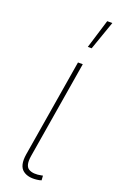

<svg xmlns="http://www.w3.org/2000/svg" viewBox="-149 -798 523 843"><g transform="rotate(20 112.5 -376.5)"><path d="M156.2 1Q106.9 10.3 80.3 -10Q53.7 -30.3 62.5 -85.4L138.2 -542.5H160.6L85 -85.4Q77.6 -39.1 98.6 -26.4Q119.6 -13.7 158.7 -22Q162.1 -22.9 161.4 -22.7Q160.6 -22.5 163.6 -22.9L165 -1.5Q163.1 -1 160.9 -0.5Q158.7 0 156.2 1ZM155.3 -621.6 196.8 -756.8H220.7L173.3 -621.6Z"/></g></svg>

Font: Inter 16pt Thin
Style: Italic
Weight: 250
Italic angle: -9.3988°
Version: Version 4.001;git-66647c0bb